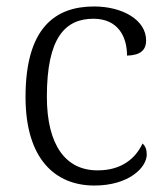

<svg xmlns="http://www.w3.org/2000/svg" viewBox="-20 -564 512 594"><path d="M272 10C379 10 434 -46 434 -86C434 -101 430 -112 421 -120C399 -73 355 -37 283 -37C184 -36 125 -114 125 -265C125 -448 182 -506 269 -506C344 -506 373 -452 373 -392C412 -393 432 -407 432 -439C432 -503 358 -544 271 -544C150 -544 59 -477 59 -264C59 -73 150 10 272 10Z"/></svg>

Font: Noto Serif Devanagari Light
Style: Regular
Weight: 300
Designer: Universal Thirst, Indian Type Foundry and the Monotype Design Team
Foundry: Monotype Imaging Inc.
Version: Version 2.004